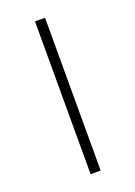

<svg xmlns="http://www.w3.org/2000/svg" viewBox="-108 -567 433 614"><g transform="rotate(-20 108.5 -260.0)"><path d="M126 -520V0H91.8V-520Z"/></g></svg>

Font: Fira Sans Compressed UltraLight
Style: Regular
Weight: 200
Width: 1
Designer: Carrois Corporate & Edenspiekermann AG
Foundry: Carrois Corporate GbR & Edenspiekermann AG
Version: Version 4.203;PS 004.203;hotconv 1.0.88;makeotf.lib2.5.64775